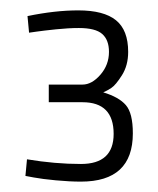

<svg xmlns="http://www.w3.org/2000/svg" viewBox="-20 -819 305 370"><path d="M33 -788Q86 -799 131 -799Q180 -799 203.5 -780Q227 -761 227 -719Q227 -693 215 -674Q203 -655 194.5 -649.5Q186 -644 179 -641Q209 -632 222.5 -616.5Q236 -601 236 -562Q236 -469 136 -469Q114 -469 87.5 -471.5Q61 -474 45 -477L29 -480L32 -512Q86 -503 136 -503Q199 -503 199 -561Q199 -622 139 -622H74V-656H139Q157 -656 173.5 -675Q190 -694 190 -719Q190 -742 177 -753.5Q164 -765 132 -765Q112 -765 88 -762.5Q64 -760 50 -758L36 -756Z"/></svg>

Font: TypoPRO Titillium Maps
Style: 1 wt
Weight: 100
Designer: Campivisivi
Foundry: Accademia di Belle Arti di Urbino and students of MA course of Visual design
Version: Version 001.001